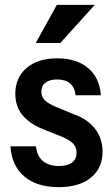

<svg xmlns="http://www.w3.org/2000/svg" viewBox="-20 -760 461 790"><path d="M221 10Q132 10 80 -34Q28 -78 23 -158H128Q132 -118 156.5 -97.5Q181 -77 222 -77Q258 -77 276.5 -91Q295 -105 295 -132Q295 -152 283 -167Q271 -182 236 -197L166 -225Q105 -248 74 -284.5Q43 -321 43 -374Q43 -441 89.5 -480.5Q136 -520 215 -520Q295 -520 342.5 -480Q390 -440 395 -368H291Q287 -401 268 -417Q249 -433 215 -433Q184 -433 167 -420Q150 -407 150 -383Q150 -363 163.5 -348.5Q177 -334 211 -320L286 -289Q342 -269 372 -229Q402 -189 402 -136Q402 -68 354 -29Q306 10 221 10ZM228 -583H127L214 -740H370Z"/></svg>

Font: Instrument Sans SemiCondensed SemiBold
Style: Regular
Weight: 600
Width: 4
Designer: Rodrigo Fuenzalida
Foundry: fragTYPE
Version: Version 1.000;gftools[0.9.28]